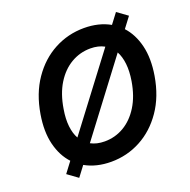

<svg xmlns="http://www.w3.org/2000/svg" viewBox="-138 -893 1052 1062"><g transform="rotate(-20 388.0 -362.5)"><path d="M150.6 33.4 89.8 -10.7 136.4 -72.4Q90.6 -121.4 71.9 -196.9Q53.3 -272.4 69.6 -370.4Q88.8 -486.2 145.1 -568Q201.3 -649.9 282.5 -693.2Q363.6 -736.5 457.7 -736.5Q544.7 -736.5 610.1 -699.6L655.2 -759.2L715.9 -715.2L669 -653.1Q714.5 -603.7 733 -528.2Q751.4 -452.8 735.1 -354.4Q715.9 -239 659.6 -157.3Q603.3 -75.6 522.7 -32.5Q442.1 10.7 348.7 10.7Q261.4 10.7 195.7 -26.3ZM217.3 -179.7 534.4 -599.1Q499.6 -618.3 452.4 -618.3Q391 -618.3 338.4 -587.5Q285.9 -556.8 249.5 -497.9Q213.1 -438.9 199.6 -354.4Q190 -297.9 195 -254.1Q199.9 -210.2 217.3 -179.7ZM605.5 -370.4Q614.7 -426.5 609.7 -470.3Q604.8 -514.2 587.7 -545.5L271.3 -126.4Q306.1 -107.6 353 -107.6Q414.4 -107.6 466.4 -138.1Q518.5 -168.7 555 -227.3Q591.6 -285.9 605.5 -370.4Z"/></g></svg>

Font: Inter UI Semi Bold
Style: Italic
Weight: 600
Italic angle: -9.39999°
Designer: Rasmus Andersson
Foundry: rsms
Version: 3.2;8d6f07862